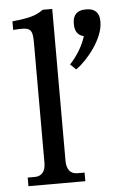

<svg xmlns="http://www.w3.org/2000/svg" viewBox="-54 -805 524 844"><g transform="rotate(-5 207.5 -383.5)"><path d="M209 -96V-767H167C136 -745 109 -736 30 -728V-690C106 -696 116 -691 116 -624V-96C116 -59 99 -38 69 -38H37V0H288V-38H256C226 -38 209 -59 209 -96ZM266 -517 291 -493C344 -530 415 -620 415 -690V-697C415 -732 395 -752 360 -752H353C318 -752 298 -732 298 -697V-690C298 -660 312 -641 337 -636C325 -595 298 -551 266 -517Z"/></g></svg>

Font: LT Superior Serif Medium
Style: Regular
Weight: 500
Designer: Daniel Lyons
Foundry: LyonsType
Version: Version 2.120;FEAKit 1.0